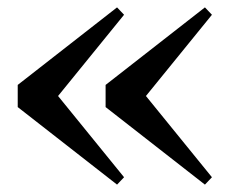

<svg xmlns="http://www.w3.org/2000/svg" viewBox="-20 -544 644 520"><path d="M297 -44 28 -254V-314L297 -524L316 -504L108 -248V-320L316 -64ZM535 -44 266 -254V-314L535 -524L554 -504L346 -248V-320L554 -64Z"/></svg>

Font: Noto Serif TC ExtraBold
Style: Regular
Weight: 800
Designer: Ryoko NISHIZUKA 西塚涼子 (kana & ideographs); Frank Grießhammer (Latin, Greek & Cyrillic); Wenlong ZHANG 张文龙 (bopomofo); San
Foundry: Adobe
Version: Version 2.002-H1;hotconv 1.1.0;makeotfexe 2.6.0